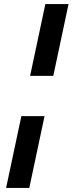

<svg xmlns="http://www.w3.org/2000/svg" viewBox="-20 -763 357 944"><path d="M128 -390 203 -743H317L242 -390ZM10 161 85 -192H199L124 161Z"/></svg>

Font: Saira SemiBold
Style: Italic
Weight: 600
Italic angle: -12°
Designer: Hector Gatti with collaboration of the Omnibus-Type team
Foundry: Omnibus-Type
Version: Version 1.100; ttfautohint (v1.8.3)